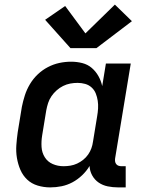

<svg xmlns="http://www.w3.org/2000/svg" viewBox="-20 -806 640 834"><path d="M198 8Q170 8 143.5 0Q117 -8 98 -26Q79 -44 68.5 -68.5Q58 -93 53.5 -120Q49 -147 51 -175.5Q53 -204 57 -232L75 -342Q80 -367 88 -392Q96 -417 110 -440.5Q124 -464 144 -483Q164 -502 188 -514.5Q212 -527 237.5 -532.5Q263 -538 289 -538Q314 -538 337.5 -532Q361 -526 378.5 -511Q396 -496 407.5 -475.5Q419 -455 424 -432L440 -530H548L480 -118Q479 -111 480 -104.5Q481 -98 485 -93Q489 -88 495 -86Q501 -84 508 -84H526V8H493Q470 8 448 3.5Q426 -1 408.5 -13Q391 -25 380.5 -44Q370 -63 369 -85Q356 -63 336.5 -44.5Q317 -26 294.5 -14Q272 -2 247.5 3Q223 8 198 8ZM256 -84Q271 -84 286 -86.5Q301 -89 315 -95.5Q329 -102 341.5 -112Q354 -122 363 -135Q372 -148 377 -162Q382 -176 384 -191L402 -301Q405 -318 406 -335Q407 -352 404.5 -368.5Q402 -385 396 -400Q390 -415 378 -426Q366 -437 350 -441.5Q334 -446 317 -446Q301 -446 285 -443Q269 -440 254 -432.5Q239 -425 226 -413.5Q213 -402 203.5 -388Q194 -374 189 -358.5Q184 -343 181 -327L163 -217Q159 -192 160.5 -167.5Q162 -143 174.5 -123Q187 -103 209 -93.5Q231 -84 256 -84ZM286 -597 176 -720 263 -780 351 -661 479 -786 553 -714 399 -597Z"/></svg>

Font: Iosevka Curly SmBdEx
Style: Italic
Weight: 600
Width: 7
Italic angle: -9°
Monospace: yes
Designer: Belleve Invis
Foundry: Belleve Invis
Version: Version 11.1.0; ttfautohint (v1.8.3)